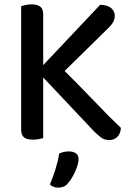

<svg xmlns="http://www.w3.org/2000/svg" viewBox="-20 -634 609 880"><path d="M146 -313 237 -348Q337 -249 410.5 -172Q484 -95 534 -48Q533 -22 518 -7Q503 8 481 8Q459 8 443 -4Q427 -16 411 -32ZM246 -279 135 -290 439 -612Q474 -611 490 -596.5Q506 -582 506 -562Q506 -546 498.5 -532.5Q491 -519 474 -503ZM77 -382H178V-1Q171 1 158.5 3.5Q146 6 131 6Q103 6 90 -4.5Q77 -15 77 -40ZM178 -282H77V-606Q84 -608 97 -611Q110 -614 124 -614Q151 -614 164.5 -603.5Q178 -593 178 -568ZM292 205Q283 217 271.5 221.5Q260 226 246 226Q222 226 209 211Q224 175 235.5 137.5Q247 100 251 70Q261 65 272 62.5Q283 60 296 60Q315 60 327.5 68.5Q340 77 340 94Q340 110 332.5 132Q325 154 314 173.5Q303 193 292 205Z"/></svg>

Font: Baloo Tamma 2 Medium
Style: Regular
Weight: 500
Designer: Divya Kowshik, Shuchita Grover and Ek Type
Foundry: Ek Type
Version: Version 1.700